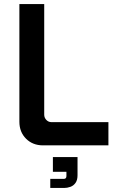

<svg xmlns="http://www.w3.org/2000/svg" viewBox="-20 -720 570 951"><path d="M193 0Q142 0 109 -33Q76 -66 76 -117V-700H199V-152Q199 -137 209.5 -126Q220 -115 235 -115H517V0ZM229 211V166H296Q309 166 309 152V131H242V58H364V148Q364 172 354 186Q344 200 328.5 205.5Q313 211 298 211Z"/></svg>

Font: SUSE SemiBold
Style: Regular
Weight: 600
Designer: Rene Bieder
Foundry: SUSE
Version: Version 1.000